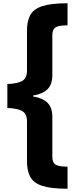

<svg xmlns="http://www.w3.org/2000/svg" viewBox="-20 -793 473 1174"><path d="M393 361Q292 361 238.5 343.5Q185 326 165 288.5Q145 251 145 193V-50Q145 -95 118 -112.5Q91 -130 25 -133V-279Q91 -282 118 -299.5Q145 -317 145 -362V-605Q145 -664 165 -701Q185 -738 238.5 -755.5Q292 -773 393 -773V-638Q339 -638 319.5 -625.5Q300 -613 300 -578V-333Q300 -276 270 -247Q240 -218 183 -209V-203Q240 -194 270 -165Q300 -136 300 -79V166Q300 201 319.5 213.5Q339 226 393 226Z"/></svg>

Font: Noto Sans Telugu Condensed Black
Style: Regular
Weight: 900
Width: 3
Designer: Jelle Bosma - Monotype Design Team
Foundry: Monotype Imaging Inc.
Version: Version 2.005; ttfautohint (v1.8.4.7-5d5b)